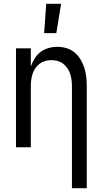

<svg xmlns="http://www.w3.org/2000/svg" viewBox="-20 -774 540 1009"><path d="M358 215V-320Q358 -337 356 -353.5Q354 -370 349 -385.5Q344 -401 334.5 -415Q325 -429 312 -439Q299 -449 283 -453.5Q267 -458 250 -458Q233 -458 217 -453.5Q201 -449 188 -439Q175 -429 165.5 -415Q156 -401 151 -385.5Q146 -370 144 -353.5Q142 -337 142 -320V0H64V-520H142V-425Q150 -447 162.5 -467Q175 -487 193.5 -501Q212 -515 235 -521.5Q258 -528 281 -528Q306 -528 329.5 -521Q353 -514 372 -498Q391 -482 403.5 -461Q416 -440 423.5 -416.5Q431 -393 433.5 -368.5Q436 -344 436 -320V215ZM212 -600 223 -754H301L276 -600Z"/></svg>

Font: Iosevka Custom
Style: Regular
Weight: 400
Monospace: yes
Designer: Belleve Invis
Foundry: Belleve Invis
Version: Version 32.5.0; ttfautohint (v1.8.4)